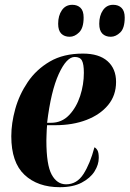

<svg xmlns="http://www.w3.org/2000/svg" viewBox="-20 -769 539 799"><path d="M229 10Q137 10 82 -41.5Q27 -93 27 -202Q27 -256 43.5 -315.5Q60 -375 95.5 -427.5Q131 -480 187.5 -513Q244 -546 325 -546Q392 -546 427.5 -514.5Q463 -483 463 -428Q463 -372 430 -332Q397 -292 340 -270Q283 -248 210 -248H176Q175 -242 174.5 -229Q174 -216 173.5 -203Q173 -190 173 -184Q173 -83 195 -42.5Q217 -2 255 -2Q300 -2 327.5 -45Q355 -88 373 -156Q380 -153 385.5 -143.5Q391 -134 391 -112Q391 -84 373.5 -56Q356 -28 320 -9Q284 10 229 10ZM192 -258Q237 -258 267.5 -290Q298 -322 313.5 -369.5Q329 -417 329 -466Q329 -502 321 -517Q313 -532 291 -532Q257 -532 224.5 -461Q192 -390 176 -258ZM441 -616Q419 -616 406 -629Q393 -642 393 -670Q393 -704 408.5 -726.5Q424 -749 451 -749Q473 -749 486 -736Q499 -723 499 -696Q499 -652 480.5 -634Q462 -616 441 -616ZM270 -616Q248 -616 235 -629Q222 -642 222 -670Q222 -704 237.5 -726.5Q253 -749 281 -749Q302 -749 315 -736.5Q328 -724 328 -696Q328 -653 309.5 -634.5Q291 -616 270 -616Z"/></svg>

Font: Noto Serif Display ExtraCondensed ExtraBold
Style: Italic
Weight: 800
Width: 2
Italic angle: -12°
Designer: Monotype Design Team
Foundry: Monotype Imaging Inc.
Version: Version 2.009